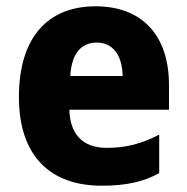

<svg xmlns="http://www.w3.org/2000/svg" viewBox="-20 -579 594 609"><path d="M283 -559C133 -559 40 -462 40 -271C40 -84 140 10 302 10C380 10 435 -2 485 -30V-152C429 -123 380 -110 318 -110C242 -110 202 -154 200 -231H516V-309C516 -470 428 -559 283 -559ZM287 -444C340 -444 368 -401 369 -338H203C207 -412 240 -444 287 -444Z"/></svg>

Font: Noto Sans Thai SemCond ExtBd
Style: Regular
Weight: 800
Width: 4
Designer: Monotype Design Team
Foundry: Monotype Imaging Inc.
Version: Version 2.002